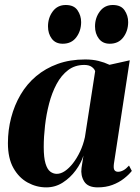

<svg xmlns="http://www.w3.org/2000/svg" viewBox="-20 -758 573 788"><path d="M447.5 -86Q445 -66.5 449.8 -59.8Q454.5 -53 464.5 -53Q475 -53 486.2 -59Q497.5 -65 509.5 -78.5L521 -56.5Q508.5 -40.5 488.2 -24.8Q468 -9 441.2 1Q414.5 11 381 11Q340.5 11 325.5 -13.2Q310.5 -37.5 314.5 -68.5L322.5 -119.5Q313 -89 290.8 -58.8Q268.5 -28.5 237.8 -8.8Q207 11 170 11Q129.5 11 93.5 -8.8Q57.5 -28.5 35 -68.5Q12.5 -108.5 12.5 -170.5Q12.5 -224.5 25.8 -275.2Q39 -326 64.5 -369.5Q90 -413 128.2 -445.2Q166.5 -477.5 217 -495.8Q267.5 -514 329.5 -514Q360 -514 384.2 -508Q408.5 -502 429.5 -492L512.5 -510.5ZM370.5 -465.5Q368 -475 356.8 -483.2Q345.5 -491.5 326 -491.5Q287.5 -491.5 259.5 -470.2Q231.5 -449 212.2 -413Q193 -377 181.5 -332.8Q170 -288.5 164.8 -242.5Q159.5 -196.5 159.5 -155Q159.5 -111 166.8 -87Q174 -63 186.2 -53.8Q198.5 -44.5 213 -44.5Q229.5 -44.5 246.5 -56Q263.5 -67.5 279.5 -88Q295.5 -108.5 308.5 -135.8Q321.5 -163 328.5 -195ZM237.5 -578.5Q208 -578.5 192.5 -599.2Q177 -620 177 -649.5Q177 -685 196.5 -711.2Q216 -737.5 250 -737.5Q283.5 -737.5 298.2 -715.8Q313 -694 313 -667.5Q313 -631.5 293.2 -605Q273.5 -578.5 237.5 -578.5ZM430.5 -578.5Q401.5 -578.5 385.8 -599.2Q370 -620 370 -649.5Q370 -685 389.8 -711.2Q409.5 -737.5 443 -737.5Q476.5 -737.5 491.2 -715.8Q506 -694 506 -667.5Q506 -631.5 486.2 -605Q466.5 -578.5 430.5 -578.5Z"/></svg>

Font: Merriweather 144pt
Style: Bold Italic
Weight: 700
Italic angle: -7.8°
Version: Version 2.101